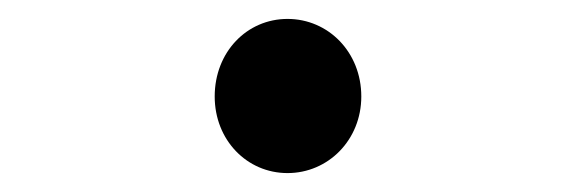

<svg xmlns="http://www.w3.org/2000/svg" viewBox="-20 -469 614 203"><path d="M284 -286C327 -286 362 -321 362 -367C362 -414 327 -449 284 -449C241 -449 207 -414 207 -367C207 -321 241 -286 284 -286Z"/></svg>

Font: ChiuKong Gothic CL Medium
Style: Regular
Weight: 500
Designer: Ryoko NISHIZUKA 西塚涼子 (kana, bopomofo & ideographs); Paul D. Hunt (Latin, Greek & Cyrillic); Sandoll Communications 산돌커뮤니
Foundry: Adobe
Version: Version 1.300